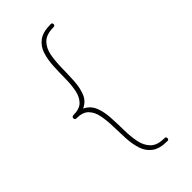

<svg xmlns="http://www.w3.org/2000/svg" viewBox="-211 -750 767 767"><g transform="rotate(-45 172.0 -367.0)"><path d="M254.9 -45.4Q254.9 -37.1 246.6 -37.1Q203.1 -37.1 179.9 -54.4Q156.7 -71.8 147.7 -100.6Q138.7 -129.4 137 -163.6Q135.3 -197.8 134.5 -231.9Q133.8 -266.1 128.2 -294.9Q122.6 -323.7 105.7 -341.1Q88.9 -358.4 53.7 -358.4Q44.9 -358.4 44.9 -367.2Q44.9 -373 50.3 -375.5Q50.8 -375.5 51.3 -375.5Q52.2 -376 53.2 -376Q53.2 -376 53.7 -376Q89.4 -376 106.2 -393.3Q123 -410.6 128.7 -439.5Q134.3 -468.3 134.5 -502.4Q134.8 -536.6 136.5 -570.8Q138.2 -605 147.2 -633.8Q156.2 -662.6 179.4 -679.9Q202.6 -697.3 246.6 -697.3Q255.4 -697.3 255.4 -689Q255.4 -680.7 246.6 -680.7Q206.1 -680.7 186.5 -661.4Q167 -642.1 161.1 -610.8Q155.3 -579.6 154.8 -543Q154.3 -506.3 152.3 -470.9Q150.4 -435.5 139.4 -407.7Q128.4 -379.9 100.1 -367.2Q127.9 -354 139.2 -326.2Q150.4 -298.3 152.3 -262.9Q154.3 -227.5 154.8 -190.9Q155.3 -154.3 161.4 -123.3Q167.5 -92.3 186.8 -73Q206.1 -53.7 246.6 -53.7Q254.9 -53.7 254.9 -45.4Z"/></g></svg>

Font: Mikhak-DS1-FD Thin
Style: Regular
Weight: 100
Designer: Amin Abedi
Version: Version 3.2